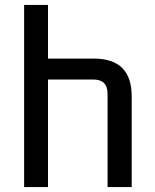

<svg xmlns="http://www.w3.org/2000/svg" viewBox="-20 -760 628 780"><path d="M78 0V-740H175V-522H361Q515 -522 515 -369V0H417V-379Q417 -437 359 -437H175V0Z"/></svg>

Font: Oxanium Medium
Style: Regular
Weight: 500
Designer: Severin Meyer
Version: Version 1.001